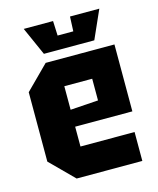

<svg xmlns="http://www.w3.org/2000/svg" viewBox="-111 -819 740 898"><g transform="rotate(-15 258.5 -370.0)"><path d="M36 -112V-448L148 -560H481V-236H204V-140H466V0H148ZM204 -318 339 -327V-432H204ZM314 -740H456L395 -603H151L90 -740H232L235 -669H311Z"/></g></svg>

Font: Tektur SemiCondensed
Style: Bold
Weight: 700
Width: 4
Designer: Adam Jagosz
Foundry: Adam Jagosz
Version: Version 1.005;gftools[0.9.30]